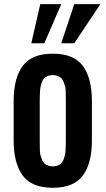

<svg xmlns="http://www.w3.org/2000/svg" viewBox="-20 -891 506 920"><path d="M182.1 -501Q173.3 -478.5 171.9 -456.5Q170.4 -434.6 170.4 -406.2V-218.8Q169.9 -160.2 173.8 -147.5Q177.7 -134.8 182.1 -124Q186.5 -113.3 193.4 -107.4Q200.2 -101.6 210 -97.7Q219.7 -93.8 232.9 -93.8Q246.1 -93.8 255.9 -97.7Q265.6 -101.6 272.5 -107.4Q279.3 -113.3 283.7 -124Q292.5 -146.5 293.9 -168.5Q295.4 -190.4 295.4 -218.8V-406.2Q295.9 -464.8 292 -477.5Q288.1 -490.2 283.7 -501Q279.3 -511.7 272.5 -517.6Q265.6 -523.4 255.9 -527.3Q246.1 -531.2 232.9 -531.2Q219.7 -531.2 210 -527.3Q200.2 -523.4 193.4 -517.6Q186.5 -511.7 182.1 -501ZM45.4 -218.8V-406.2Q45.4 -516.6 88.9 -575.2Q132.3 -633.8 232.9 -633.8Q333.5 -633.8 377 -575.2Q420.4 -516.6 420.4 -406.2V-218.8Q420.4 -108.4 377 -49.8Q333.5 8.8 232.9 8.8Q132.3 8.8 88.9 -49.8Q45.4 -108.4 45.4 -218.8ZM335.9 -683.6H273.4L335.9 -871.1H460.9ZM192.4 -683.6H129.9L172.9 -871.1H273.4Z"/></svg>

Font: Oswald
Style: Book
Weight: 400
Designer: vernon adams
Foundry: vernon adams
Version: Version 1.000